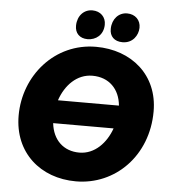

<svg xmlns="http://www.w3.org/2000/svg" viewBox="-61 -964 912 1035"><g transform="rotate(5 395.5 -447.0)"><path d="M388 16C601 16 773 -156 773 -396C773 -593 626 -716 434 -716C211 -716 50 -528 50 -311C50 -110 196 16 388 16ZM393 -140C308 -140 249 -195 239 -286H566C538 -207 477 -140 393 -140ZM384 -753C429 -753 469 -783 470 -838C471 -880 441 -910 397 -910C352 -910 317 -875 316 -821C315 -780 341 -753 384 -753ZM573 -753C629 -753 657 -798 658 -838C659 -880 629 -910 585 -910C540 -910 505 -874 504 -820C503 -779 529 -753 573 -753ZM254 -411C282 -494 344 -559 428 -559C518 -559 576 -500 584 -411Z"/></g></svg>

Font: Fixel Display ExtraBold
Style: Italic
Weight: 800
Italic angle: -10°
Designer: AlfaBravo + MacPaw
Foundry: Kyrylo Tkachov, Marchela Mozhyna, Serhii Makarenko, Maria Weinstein, Zakhar Kryvoshyya
Version: Version 1.210;Glyphs 3.2 (3217)